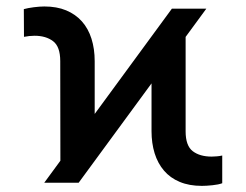

<svg xmlns="http://www.w3.org/2000/svg" viewBox="-20 -573 772 602"><path d="M118.7 0 519 -545.9H627L226.6 0ZM169.4 -18.6 168.9 -381.3Q168.9 -426.8 146.5 -443.8Q124 -460.9 88.4 -460.9Q80.6 -460.9 71.8 -460Q63 -459 55.2 -457.5L54.7 -544.4Q67.4 -547.9 85.9 -550.3Q104.5 -552.7 119.1 -552.7Q158.2 -552.7 187.5 -540.5Q216.8 -528.3 236.8 -505.9Q256.8 -483.4 266.8 -451.7Q276.9 -419.9 276.9 -381.3V-114.3ZM612.8 9.8Q573.2 9.8 543.5 -2.7Q513.7 -15.1 494.1 -38.1Q474.6 -61 464.8 -92.5Q455.1 -124 455.1 -161.6V-430.7L562 -527.3V-161.1Q562 -116.2 584.2 -99.1Q606.4 -82 643.6 -82Q650.4 -82 659.7 -82.8Q668.9 -83.5 676.8 -85.4V1.5Q665 5.9 646 7.8Q627 9.8 612.8 9.8Z"/></svg>

Font: Inter 17pt Medium
Style: Regular
Weight: 500
Version: Version 4.001;git-66647c0bb